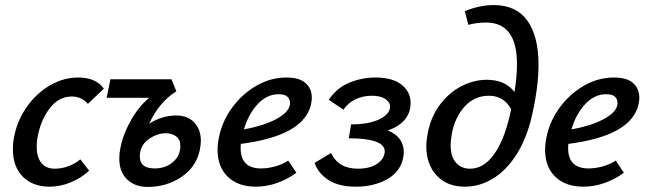

<svg xmlns="http://www.w3.org/2000/svg" viewBox="-20 -731 2553 758"><path d="M263 -350Q213 -350 178 -305.5Q143 -261 130 -198Q125 -177 125 -151Q125 -110 143.5 -87.5Q162 -65 196 -65Q224 -65 250.5 -75Q277 -85 297 -102L332 -57Q300 -28 259 -11Q218 6 176 6Q109 6 70 -33.5Q31 -73 31 -141Q31 -170 36 -192Q48 -255 85.5 -308.5Q123 -362 176.5 -393.5Q230 -425 289 -425Q359 -425 390 -381L327 -321Q302 -350 263 -350Z M773 -175Q773 -158 768 -135Q753 -70 695 -31.5Q637 7 563 7Q513 7 482 -22.5Q451 -52 451 -105Q451 -126 455 -145Q465 -199 496 -254.5Q527 -310 569 -345H401L416 -418H657L676 -371H677Q609 -329 569 -243Q621 -275 675 -275Q721 -275 747 -247.5Q773 -220 773 -175ZM635 -205Q603 -205 572.5 -185.5Q542 -166 535 -136Q534 -135 534 -133Q532 -126 532 -113Q532 -66 591 -66Q633 -66 662.5 -91Q692 -116 692 -155Q692 -180 675.5 -192.5Q659 -205 635 -205Z M1211 -345Q1211 -334 1208 -320Q1181 -195 931 -163Q930 -157 930 -146Q930 -66 1011 -66Q1036 -66 1064.5 -73.5Q1093 -81 1118 -97L1150 -49Q1115 -23 1073.5 -8.5Q1032 6 990 6Q920 6 879.5 -33Q839 -72 839 -139Q839 -164 845 -192Q858 -254 897.5 -307.5Q937 -361 993 -393Q1049 -425 1111 -425Q1162 -425 1186.5 -403Q1211 -381 1211 -345ZM1125 -324Q1125 -339 1115 -349Q1105 -359 1080 -359Q1033 -359 996.5 -319Q960 -279 943 -220Q1019 -234 1068 -259.5Q1117 -285 1124 -315Q1125 -318 1125 -324Z M1511 -216Q1574 -190 1574 -131Q1574 -118 1571 -104Q1558 -50 1506 -22Q1454 6 1385 6Q1317 6 1276.5 -20.5Q1236 -47 1222 -88L1287 -127Q1316 -65 1393 -65Q1435 -65 1462.5 -80.5Q1490 -96 1497 -121Q1499 -129 1499 -133Q1499 -185 1357 -185L1366 -240Q1437 -240 1478.5 -260.5Q1520 -281 1520 -310Q1520 -328 1501 -340.5Q1482 -353 1448 -353Q1413 -353 1383.5 -339Q1354 -325 1336 -298L1278 -337Q1309 -384 1359 -404.5Q1409 -425 1462 -425Q1530 -425 1565.5 -396.5Q1601 -368 1601 -325Q1601 -285 1577 -257.5Q1553 -230 1511 -216Z M2106 -475Q2106 -389 2080 -274Q2060 -186 2020 -122.5Q1980 -59 1927 -26.5Q1874 6 1815 6Q1745 6 1704 -38Q1663 -82 1663 -154Q1663 -177 1670 -212Q1684 -276 1720 -322Q1756 -368 1804 -392Q1852 -416 1902 -416Q1974 -416 2011 -368Q2021 -427 2021 -478Q2021 -642 1899 -642Q1861 -642 1829 -633L1815 -687Q1874 -711 1929 -711Q2018 -711 2062 -649.5Q2106 -588 2106 -475ZM1993 -277Q1997 -293 1998 -300Q1969 -353 1910 -353Q1853 -353 1814.5 -310.5Q1776 -268 1764 -204Q1759 -176 1759 -158Q1759 -114 1779.5 -89.5Q1800 -65 1836 -65Q1889 -65 1929.5 -120.5Q1970 -176 1993 -277Z M2504 -345Q2504 -334 2501 -320Q2474 -195 2224 -163Q2223 -157 2223 -146Q2223 -66 2304 -66Q2329 -66 2357.5 -73.5Q2386 -81 2411 -97L2443 -49Q2408 -23 2366.5 -8.5Q2325 6 2283 6Q2213 6 2172.5 -33Q2132 -72 2132 -139Q2132 -164 2138 -192Q2151 -254 2190.5 -307.5Q2230 -361 2286 -393Q2342 -425 2404 -425Q2455 -425 2479.5 -403Q2504 -381 2504 -345ZM2418 -324Q2418 -339 2408 -349Q2398 -359 2373 -359Q2326 -359 2289.5 -319Q2253 -279 2236 -220Q2312 -234 2361 -259.5Q2410 -285 2417 -315Q2418 -318 2418 -324Z"/></svg>

Font: Ysabeau Semibold
Style: Italic
Weight: 600
Italic angle: -12°
Designer: Christian Thalmann (Catharsis Fonts)
Version: Version 0.003